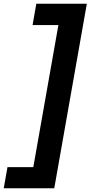

<svg xmlns="http://www.w3.org/2000/svg" viewBox="-39 -831 484 1026"><path d="M425 -811 251 175H-19L1 62H139L273 -697H135L155 -811Z"/></svg>

Font: DM Sans 11pt ExtraBold
Style: Italic
Weight: 800
Italic angle: -10°
Version: Version 4.004;gftools[0.9.30]